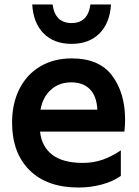

<svg xmlns="http://www.w3.org/2000/svg" viewBox="-20 -825 621 858"><path d="M34 -277Q34 -362 66.5 -427Q99 -492 159.5 -528Q220 -564 301 -564Q424 -564 481.5 -486.5Q539 -409 539 -291Q539 -264 536 -237H159Q166 -170 213.5 -133.5Q261 -97 350 -97Q397 -97 437.5 -111Q478 -125 520 -153V-39Q485 -14 435 -0.5Q385 13 331 13Q190 13 112 -64.5Q34 -142 34 -277ZM415 -335Q412 -396 381.5 -426.5Q351 -457 299 -457Q244 -457 207.5 -424Q171 -391 161 -335ZM300 -629Q221 -629 175 -675.5Q129 -722 124 -805H215Q226 -722 300 -722Q373 -722 384 -805H476Q471 -722 424.5 -675.5Q378 -629 300 -629Z"/></svg>

Font: Application Semibold
Style: Regular
Weight: 600
Designer: Wei Huang
Foundry: Wei Huang
Version: Version 0.012